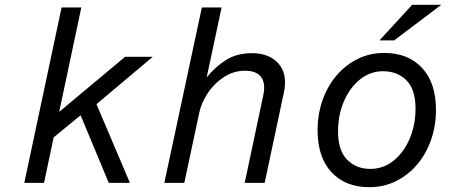

<svg xmlns="http://www.w3.org/2000/svg" viewBox="-20 -760 1894 798"><path d="M163 0H81L236 -729H318L226 -295L500 -524H615L381 -327L520 0H432L315 -281L203 -189Z M663 0 819 -729H901L839 -438Q875 -483 920 -511Q965 -539 1027 -539Q1101 -539 1138.5 -494.5Q1176 -450 1160 -376L1080 0H997L1074 -363Q1085 -413 1065.5 -439.5Q1046 -466 999 -466Q951 -466 911 -440Q871 -414 844.5 -374.5Q818 -335 809 -295L746 0Z M1577 -540Q1676 -540 1734 -478Q1792 -416 1792 -303Q1792 -237 1771.5 -178.5Q1751 -120 1713.5 -76Q1676 -32 1625.5 -7Q1575 18 1515 18Q1416 18 1358 -44Q1300 -106 1300 -219Q1300 -285 1320.5 -343.5Q1341 -402 1378.5 -446Q1416 -490 1466.5 -515Q1517 -540 1577 -540ZM1707 -309Q1707 -389 1669 -426.5Q1631 -464 1572 -464Q1519 -464 1476.5 -430Q1434 -396 1409.5 -339Q1385 -282 1385 -213Q1385 -134 1423 -96Q1461 -58 1519 -58Q1573 -58 1615.5 -92Q1658 -126 1682.5 -183Q1707 -240 1707 -309ZM1557 -592 1693 -740H1814L1618 -592Z"/></svg>

Font: Fragment Mono
Style: Italic
Weight: 400
Italic angle: -12°
Designer: Wei Huang based on Nimbus Sans by URW Studio, based on Helvetica by Max Miedinger.
Foundry: Wei Huang
Version: Version 1.011; ttfautohint (v1.8.4.7-5d5b)